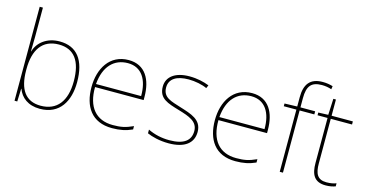

<svg xmlns="http://www.w3.org/2000/svg" viewBox="-79 -1128 2871 1500"><g transform="rotate(15 1357.0 -377.5)"><path d="M115 -525V-760H89V0H111L115 -104H117C141 -38 200 10 295 10C456 10 524 -114 524 -266C524 -444 451 -539 311 -539C210 -539 137 -483 115 -406H113C114 -439 115 -493 115 -525ZM311 -514C435 -514 497 -430 497 -266C497 -106 427 -15 295 -15C174 -15 115 -98 115 -253V-263C115 -419 178 -514 311 -514Z M870 -538C716 -538 642 -408 642 -259C642 -104 713 10 879 10C943 10 991 0 1042 -23V-50C980 -22 943 -15 879 -15C742 -15 667 -105 669 -266H1062V-291C1062 -430 1005 -538 870 -538ZM870 -513C982 -513 1036 -423 1035 -291H670C682 -436 758 -513 870 -513Z M1534 -134C1534 -235 1444 -258 1356 -286C1275 -312 1206 -325 1206 -407C1206 -478 1265 -513 1361 -513C1414 -513 1473 -501 1510 -483L1521 -508C1479 -525 1424 -538 1361 -538C1249 -538 1179 -489 1179 -407C1179 -309 1254 -290 1347 -262C1435 -236 1507 -212 1507 -134C1507 -60 1457 -15 1336 -15C1274 -15 1215 -28 1162 -54V-24C1200 -7 1263 10 1336 10C1468 10 1534 -45 1534 -134Z M1868 -538C1714 -538 1640 -408 1640 -259C1640 -104 1711 10 1877 10C1941 10 1989 0 2040 -23V-50C1978 -22 1941 -15 1877 -15C1740 -15 1665 -105 1667 -266H2060V-291C2060 -430 2003 -538 1868 -538ZM1868 -513C1980 -513 2034 -423 2033 -291H1668C1680 -436 1756 -513 1868 -513Z M2379 -503V-528H2260V-603C2260 -701 2293 -740 2378 -740C2403 -740 2432 -736 2456 -727L2460 -753C2435 -760 2411 -765 2378 -765C2275 -765 2234 -707 2234 -603V-528L2132 -525V-503H2234V0H2260V-503Z M2607 -15C2533 -15 2512 -61 2512 -143V-503H2684V-528H2512V-659H2491L2485 -528L2405 -525V-503H2486V-140C2486 -47 2514 10 2607 10C2642 10 2664 4 2686 -3V-28C2664 -20 2640 -15 2607 -15Z"/></g></svg>

Font: Noto Sans Ethiopic Thin
Style: Regular
Weight: 100
Designer: Monotype Design Team
Foundry: Monotype Imaging Inc.
Version: Version 2.102